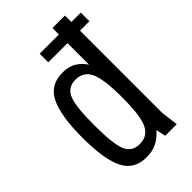

<svg xmlns="http://www.w3.org/2000/svg" viewBox="-224 -810 899 899"><g transform="rotate(-45 226.0 -360.0)"><path d="M306.6 -730V-487.6Q288.3 -515.4 261.2 -532.4Q234.1 -549.3 192.4 -549.3Q109.9 -549.3 76.4 -479.9Q42.9 -410.6 42.9 -268Q42.9 -122.4 76.8 -56.2Q110.7 10 191.4 10Q230 10 259.3 -4.6Q288.6 -19.1 312.9 -47.9L323.7 0H400.1L389.4 -83.1V-730ZM308.3 -269.1Q308.3 -147.6 286.3 -102Q264.3 -56.4 212.4 -56.4Q160.4 -56.4 141.9 -101.5Q123.4 -146.6 123.4 -270.9Q123.4 -393 141.9 -437.9Q160.4 -482.9 212.1 -482.9Q264.3 -482.9 286.3 -437Q308.3 -391.1 308.3 -269.1ZM179.6 -630.1H451.6V-687.3H179.6Z"/></g></svg>

Font: Secuela Black
Style: Regular
Weight: 900
Designer: Fernando Haro
Foundry: deFharo
Version: Version 1.704